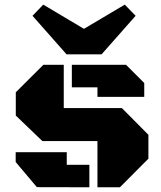

<svg xmlns="http://www.w3.org/2000/svg" viewBox="-20 -793 682 813"><path d="M163.6 -518.6H250V-335.4H496.1L608.4 -222.2V-121.1L487.8 0H392.6V-195.8H159.2L46.9 -303.7V-402.3ZM262.7 -95.2H358.4V0L136.2 -0.5L46.4 -106.9V-148.4H262.7ZM392.6 -423.3H284.2V-518.6H513.7L590.8 -441.4V-382.8H392.6ZM117.7 -726.1 163.1 -773.4 335.4 -670.9 508.3 -773.4 554.2 -726.1 410.2 -563H261.7Z"/></svg>

Font: Black Ops One
Style: Regular
Weight: 400
Designer: James Grieshaber
Foundry: James Grieshaber
Version: Version 1.002